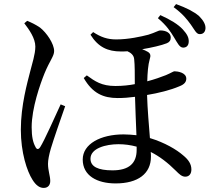

<svg xmlns="http://www.w3.org/2000/svg" viewBox="-20 -858 1040 940"><path d="M753 -769C796 -733 815 -703 832 -675C849 -647 859 -626 875 -625C891 -624 903 -633 904 -653C905 -673 897 -690 875 -714C852 -739 814 -762 765 -784ZM99 -744C122 -714 153 -671 153 -630C153 -592 137 -546 128 -509C114 -454 82 -342 82 -223C82 -111 112 -20 139 22C157 51 175 62 194 62C215 62 226 48 226 28C226 4 215 -23 215 -56C215 -74 220 -100 229 -131C242 -175 279 -281 299 -338L277 -347C253 -295 197 -169 177 -138C168 -124 159 -126 153 -140C142 -160 135 -188 135 -235C135 -329 177 -447 198 -499C224 -562 245 -583 245 -608C245 -644 208 -698 176 -723C154 -738 133 -748 113 -756ZM649 -124C649 -59 612 -24 531 -24C460 -24 423 -42 423 -81C423 -132 498 -152 560 -152C590 -152 619 -148 649 -140ZM423 -688C461 -627 508 -606 572 -606C582 -606 592 -606 604 -607C620 -600 636 -588 637 -567C640 -542 640 -492 640 -446C614 -441 582 -437 545 -437C477 -437 445 -460 405 -489L390 -476C433 -401 486 -378 556 -378C585 -378 611 -380 641 -384C642 -329 646 -258 648 -196C628 -198 607 -200 585 -200C472 -200 385 -153 385 -77C385 2 455 40 546 40C656 40 719 -8 719 -91C719 -98 719 -105 718 -114C760 -93 801 -62 842 -21C857 -6 870 7 887 7C907 7 917 -8 917 -28C917 -55 903 -76 876 -98C845 -125 787 -160 714 -182C709 -245 702 -324 700 -393C755 -402 815 -417 857 -435C884 -445 892 -458 892 -473C892 -503 849 -509 834 -509C829 -509 818 -501 792 -490C769 -481 736 -469 701 -460C702 -502 705 -540 713 -568C719 -586 717 -596 704 -604C696 -609 686 -613 676 -617C724 -625 771 -636 796 -646C809 -651 816 -660 816 -674C816 -697 793 -709 765 -709C755 -709 742 -699 706 -688C671 -679 609 -665 549 -665C506 -665 474 -676 436 -701ZM830 -823C875 -790 895 -764 914 -738C932 -713 941 -691 957 -691C974 -690 985 -701 986 -719C987 -737 977 -757 954 -780C927 -802 894 -819 842 -838Z"/></svg>

Font: Source Han Serif JP Medium
Style: Regular
Weight: 500
Designer: Ryoko NISHIZUKA 西塚涼子 (kana & ideographs); Frank Grießhammer (Latin, Greek & Cyrillic); Wenlong ZHANG 张文龙 (bopomofo); San
Foundry: Adobe Systems Incorporated
Version: Version 1.001;PS 1.001;hotconv 16.6.54;makeotf.lib2.5.65590